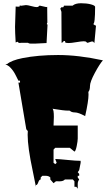

<svg xmlns="http://www.w3.org/2000/svg" viewBox="-20 -1069 672 1166"><path d="M536.1 -816.9 512.7 -809.1Q507.8 -809.1 504.6 -813.7Q501.5 -818.4 488.5 -818.4Q475.6 -818.4 443.6 -813Q411.6 -807.6 397.2 -807.6Q382.8 -807.6 376 -811Q376 -817.9 374.8 -819.1Q373.5 -820.3 367.7 -820.3Q366.2 -819.3 363.8 -815.9Q358.9 -809.1 354 -809.1L353 -997.1L346.2 -1017.1L354.5 -1025.9L361.8 -1024.4Q366.2 -1024.9 368.7 -1034.7H420.9Q437.5 -1049.3 472.2 -1049.3Q506.8 -1049.3 532.2 -1042.5Q557.6 -1035.6 557.6 -1027.3Q557.6 -923.3 545.9 -923.3Q556.6 -913.6 563 -913.6L553.2 -807.6L544.9 -816.9ZM109.4 -1034.2 137.7 -1038.1Q147.5 -1038.1 170.2 -1032Q192.9 -1025.9 202.4 -1025.9Q211.9 -1025.9 214.8 -1030.3Q217.8 -1034.7 222.2 -1034.7L261.2 -1025.9L266.6 -1027.3L267.6 -930.2Q265.1 -930.2 265.1 -928.2V-923.8Q265.1 -922.4 264.6 -921.4Q268.6 -921.4 268.6 -918.5L262.7 -807.6L193.8 -804.2H165Q155.3 -804.2 149.9 -809.1H104.5L102.5 -807.6Q98.1 -809.1 94.7 -809.1H92.3Q90.8 -815.4 85.4 -815.4L75.2 -811Q71.3 -874.5 71.3 -906.2L75.2 -1029.3L91.3 -1028.3Q97.7 -1028.3 98.9 -1029.3Q100.1 -1030.3 100.1 -1036.6Q103 -1034.2 109.4 -1034.2ZM341.3 32.2 319.8 31.7 305.2 43.5 285.6 21V8.8Q275.9 -1.5 256.8 -1.5H237.3L227.1 8.8V21Q218.3 21 212.4 38.1Q206.5 55.2 198.2 55.2V65.4Q193.4 39.1 178.7 -31.2Q147.9 -174.8 147.9 -250.5Q147.9 -265.6 148.9 -272.9L139.6 -284.2L91.8 -567.4H101.6V-579.1H91.8Q90.3 -581.5 85.7 -591.1Q81.1 -600.6 79.6 -603.5Q78.1 -606.4 73.7 -615Q69.3 -623.5 67.1 -627Q64.9 -630.4 60.3 -637.5Q55.7 -644.5 52.5 -647.9Q49.3 -651.4 44.4 -657Q39.6 -662.6 35.2 -666Q20.5 -676.3 12.7 -680.2H23.4Q49.8 -702.6 115.2 -715.8Q210 -734.9 333.3 -734.9Q456.5 -734.9 605 -702.6Q585.4 -681.2 555.9 -626.2Q526.4 -571.3 526.4 -546.4Q526.4 -521.5 516.6 -510.7L517.6 -494.6Q517.6 -455.6 497.1 -363.8Q456.5 -386.2 435.1 -386.2Q413.6 -386.2 403.8 -397Q377.9 -397 359.6 -399.7Q341.3 -402.3 324.5 -404.8Q307.6 -407.2 298.3 -408.7Q307.1 -403.8 307.1 -359.4L305.2 -306.6H452.1V-227.5Q452.1 -212.9 445.8 -181.9Q439.5 -150.9 432.1 -148.4L403.8 -171.4H315.4L305.2 -160.6V-80.1L315.4 -72.3L324.2 -80.1L315.4 -103.5Q338.4 -103 389.9 -97.7Q441.4 -92.3 469.7 -92.3V-80.1L460.9 -35.6L452.1 -23.4L460.9 -12.7V-1.5H452.1V8.8L460.9 21Q452.1 33.2 452.1 46.9V77.1L443.4 65.4H432.1V32.2L422.4 21H374Q364.3 32.2 341.3 32.2Z"/></svg>

Font: Butcherman Caps
Style: Regular
Weight: 400
Version: Version 001.003